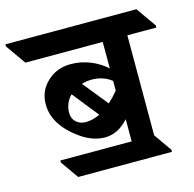

<svg xmlns="http://www.w3.org/2000/svg" viewBox="-166 -721 859 849"><g transform="rotate(-15 263.0 -297.0)"><path d="M461.9 -521V-63L519 18.1V27.8H89.8L32.7 -53.2V-63H358.9V-164.6Q310.1 -110.4 251.5 -110.4Q195.3 -110.4 141.8 -147.9Q88.4 -185.5 61.3 -228.3Q34.2 -271 34.2 -319.3Q34.2 -380.4 78.4 -421.6Q122.6 -462.9 185.5 -462.9Q232.4 -462.9 274.9 -445.8Q317.4 -428.7 349.1 -399.4V-521H-4.9L-69.3 -612.3V-622.1H530.3L594.7 -530.8V-521ZM257.8 -372.6Q235.4 -372.6 212.4 -365.7L304.7 -251.5Q327.6 -272 349.1 -298.3V-342.3Q312 -372.6 257.8 -372.6ZM186.5 -197.8Q217.3 -197.8 251 -213.9L156.2 -333Q124.5 -301.3 124.5 -255.9Q124.5 -229.5 142.1 -213.6Q159.7 -197.8 186.5 -197.8Z"/></g></svg>

Font: Noto Serif Devanagari
Style: Bold
Weight: 700
Designer: Monotype Design Team
Foundry: Monotype Imaging Inc.
Version: Version 1.01